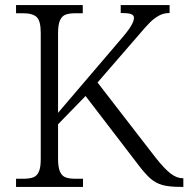

<svg xmlns="http://www.w3.org/2000/svg" viewBox="-20 -734 740 754"><path d="M43 -32H70Q96 -32 110.5 -37.5Q125 -43 132.5 -59.5Q140 -76 140 -109V-605Q140 -652 124 -667Q108 -682 70 -682H43V-714H305V-682H278Q252 -682 237.5 -676.5Q223 -671 215.5 -654Q208 -637 208 -603V-291L448 -572Q482 -611 494 -631Q506 -651 506 -664Q506 -675 494 -679Q482 -683 454 -683V-714H646V-683Q623 -683 604 -672.5Q585 -662 568.5 -645.5Q552 -629 519 -590L363 -410L591 -115Q626 -71 650 -52.5Q674 -34 698 -34H700V0H691Q644 0 617.5 -7.5Q591 -15 569.5 -34Q548 -53 516 -96L316 -357L208 -246V-111Q208 -77 215.5 -60Q223 -43 237.5 -37.5Q252 -32 278 -32H306V0H43Z"/></svg>

Font: Noto Serif Light
Style: Regular
Weight: 300
Designer: Monotype Design Team
Foundry: Monotype Imaging Inc.
Version: Version 1.001